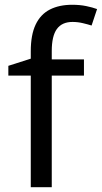

<svg xmlns="http://www.w3.org/2000/svg" viewBox="-20 -785 427 805"><path d="M332 -468H197V0H109V-468H15V-509L109 -539V-570Q109 -639 129.5 -682Q150 -725 189 -745Q228 -765 283 -765Q315 -765 341.5 -759.5Q368 -754 387 -747L364 -678Q348 -683 327 -688Q306 -693 284 -693Q240 -693 218.5 -663.5Q197 -634 197 -571V-536H332Z"/></svg>

Font: Noto Sans Adlam
Style: Regular
Weight: 400
Designer: Mark Jamra, Neil Patel
Foundry: JamraPatel LLC
Version: Version 3.001